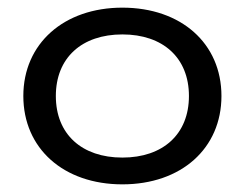

<svg xmlns="http://www.w3.org/2000/svg" viewBox="-20 -778 639 502"><path d="M300 -296C454 -296 559 -390 559 -527C559 -665 453 -758 300 -758C147 -758 41 -664 41 -527C41 -390 146 -296 300 -296ZM300 -366C194 -366 126 -427 126 -527C126 -627 194 -688 300 -688C406 -688 474 -627 474 -527C474 -427 406 -366 300 -366Z"/></svg>

Font: Bounded Light
Style: Regular
Weight: 300
Designer: Vlad Churkin
Version: Version 3.0